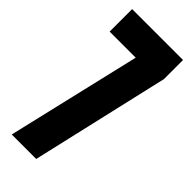

<svg xmlns="http://www.w3.org/2000/svg" viewBox="-227 -724 760 760"><g transform="rotate(45 153.5 -344.0)"><path d="M25 0 157 -562H11V-688H296V-581L162 0Z"/></g></svg>

Font: Saira UltraCondensed Black
Style: Regular
Weight: 900
Width: 1
Designer: Hector Gatti with collaboration of the Omnibus-Type team
Foundry: Omnibus-Type
Version: Version 1.101